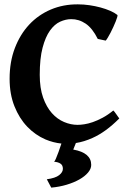

<svg xmlns="http://www.w3.org/2000/svg" viewBox="-20 -650 605 887"><path d="M401.4 111.8Q401.4 129.9 386.7 147.2Q372.1 164.6 346.7 179Q321.3 193.4 287.8 203.4Q254.4 213.4 216.8 216.8L196.3 178.2Q235.8 172.9 253.2 159.2Q270.5 145.5 270.5 129.9Q270.5 113.3 259.5 106Q248.5 98.6 230 97.2Q230.5 96.7 231.9 94.7Q233.9 92.8 238.3 82.8Q242.7 72.8 250.5 51.8Q255.9 36.6 263.7 13.2Q226.1 9.3 189.9 -5.9Q142.6 -26.4 105.7 -64.9Q68.8 -103.5 46.6 -159.4Q24.4 -215.3 24.4 -286.1Q24.4 -364.3 48.6 -427.7Q72.8 -491.2 115 -536.4Q157.2 -581.5 214.8 -606Q272.5 -630.4 339.8 -629.9Q366.2 -629.9 393.1 -626Q419.9 -622.1 444.3 -615.5Q468.8 -608.9 489 -600.1Q509.3 -591.3 522 -581.1Q523.9 -579.6 521.7 -571.3Q519.5 -563 514.6 -551Q509.8 -539.1 503.4 -525.1Q497.1 -511.2 490.5 -498.5Q483.9 -485.8 478 -476.1Q472.2 -466.3 468.3 -462.4L431.6 -470.2Q407.2 -519.5 375.7 -540.8Q344.2 -562 308.6 -561.5Q283.7 -561.5 257.8 -549.8Q231.9 -538.1 210.9 -508.8Q189.9 -479.5 176.8 -429.9Q163.6 -380.4 163.6 -304.2Q163.6 -242.7 179.2 -199Q194.8 -155.3 219.7 -127.4Q244.6 -99.6 275.9 -86.4Q307.1 -73.2 338.4 -73.2Q351.6 -73.2 369.6 -75.9Q387.7 -78.6 408.9 -85.9Q430.2 -93.3 454.3 -106.2Q478.5 -119.1 503.4 -139.6Q505.9 -137.7 510 -132.3Q514.2 -127 518.3 -120.8Q522.5 -114.7 526.1 -109.6Q529.8 -104.5 531.2 -103Q468.8 -40 407.2 -12.7Q368.2 4.9 330.6 10.7L318.4 41Q401.4 55.7 401.4 111.8Z"/></svg>

Font: Gentium Book Basic
Style: Bold
Weight: 700
Designer: J. Victor Gaultney and Annie Olsen
Foundry: SIL International
Version: Version 1.102; 2013; Maintenance release